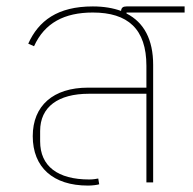

<svg xmlns="http://www.w3.org/2000/svg" viewBox="-20 -568 600 598"><path d="M254 10C268 10 282 8 289 6L286 -12C280 -11 271 -9 258 -9C160 -9 105 -50 105 -128V-160C105 -235 161 -276 257 -276H436V0H457V-366C457 -444 429 -498 374 -526V-529H555V-548H374C363 -548 358 -544 357 -534C332 -543 303 -548 269 -548C159 -548 100 -503 68 -432L86 -424C119 -497 181 -529 269 -529C378 -529 436 -478 436 -363V-295H254C146 -295 82 -239 82 -144C82 -47 145 10 254 10Z"/></svg>

Font: IBM Plex Thai Thin
Style: Regular
Weight: 100
Designer: Mike Abbink, Paul van der Laan, Pieter van Rosmalen, Ben Mitchell, Mark Frömberg
Foundry: Bold Monday
Version: Version 1.0